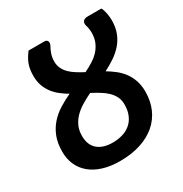

<svg xmlns="http://www.w3.org/2000/svg" viewBox="-169 -852 946 991"><g transform="rotate(-30 304.0 -357.0)"><path d="M589.5 -644C589.5 -650 589.2 -656.3 588.5 -663C587.9 -669.7 586.9 -676.5 585.8 -683.5C584.6 -690.5 582.9 -697.3 580.8 -704C578.6 -710.7 576 -716.8 573 -722.5H493C478 -722.5 468.1 -718.8 463.2 -711.5C458.4 -704.2 457.5 -695.5 460.5 -685.5C462.5 -679.8 464.2 -672.8 465.5 -664.5C466.8 -656.2 467.5 -648.2 467.5 -640.5C467.5 -619.5 464.2 -600.9 457.5 -584.8C450.8 -568.6 441.7 -554.1 430 -541.2C418.3 -528.4 404.6 -517 388.8 -507C372.9 -497 356 -487.7 338 -479C322.7 -487 308.2 -495.2 294.5 -503.8C280.8 -512.2 268.9 -521.5 258.8 -531.5C248.6 -541.5 240.5 -552.7 234.5 -565C228.5 -577.3 225.5 -591.3 225.5 -607C225.5 -622 227.7 -636.1 232 -649.2C236.3 -662.4 241.8 -674.8 248.5 -686.5C253.8 -696.2 255 -704.6 252 -711.8C249 -718.9 242.7 -722.5 233 -722.5H139C131.7 -712.8 125.2 -703.4 119.8 -694.2C114.2 -685.1 109.7 -675.6 106 -665.8C102.3 -655.9 99.6 -645.4 97.8 -634.2C95.9 -623.1 95 -610.5 95 -596.5C95 -574.8 98.1 -555.3 104.2 -538C110.4 -520.7 118.8 -505.1 129.2 -491.2C139.8 -477.4 152 -465 166 -454C180 -443 195 -432.8 211 -423.5C187 -412.5 164 -400.2 142 -386.5C120 -372.8 100.6 -356.6 83.8 -337.8C66.9 -318.9 53.5 -296.9 43.5 -271.8C33.5 -246.6 28.5 -216.8 28.5 -182.5C28.5 -154.2 33.7 -128.3 44 -105C54.3 -81.7 69.5 -61.6 89.5 -44.8C109.5 -27.9 134.2 -14.9 163.5 -5.8C192.8 3.4 226.7 8 265 8C310.3 8 351 2.2 387 -9.5C423 -21.2 453.5 -37.8 478.5 -59.2C503.5 -80.8 522.6 -106.7 535.8 -137C548.9 -167.3 555.5 -201 555.5 -238C555.5 -263 552.1 -285.3 545.2 -305C538.4 -324.7 529.2 -342.2 517.8 -357.5C506.2 -372.8 492.9 -386.4 477.8 -398.2C462.6 -410.1 446.7 -421 430 -431C451.3 -441.7 471.7 -453.5 491 -466.5C510.3 -479.5 527.3 -494.4 542 -511.2C556.7 -528.1 568.2 -547.3 576.8 -569C585.2 -590.7 589.5 -615.7 589.5 -644ZM429 -235C429 -210 425.1 -188.6 417.2 -170.8C409.4 -152.9 398.7 -138.2 385 -126.8C371.3 -115.2 355.3 -106.8 337 -101.5C318.7 -96.2 299 -93.5 278 -93.5C260.7 -93.5 244.7 -95.6 230 -99.8C215.3 -103.9 202.6 -110.4 191.8 -119.2C180.9 -128.1 172.5 -139.3 166.5 -153C160.5 -166.7 157.5 -183 157.5 -202C157.5 -224.3 161.4 -244 169.2 -261C177.1 -278 187.7 -293.2 201 -306.8C214.3 -320.2 229.9 -332.4 247.8 -343.2C265.6 -354.1 284.7 -364.3 305 -374C321.7 -365.3 337.5 -356.4 352.5 -347.2C367.5 -338.1 380.7 -328.1 392 -317.2C403.3 -306.4 412.3 -294.2 419 -280.8C425.7 -267.2 429 -252 429 -235Z"/></g></svg>

Font: Lato
Style: Bold Italic
Weight: 700
Italic angle: -7°
Designer: Lukasz Dziedzic
Foundry: tyPoland Lukasz Dziedzic
Version: Version 2.007; 2014-02-27